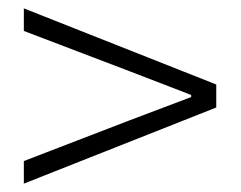

<svg xmlns="http://www.w3.org/2000/svg" viewBox="-20 -597 575 459"><path d="M37 -158 497 -340V-395L37 -577V-523L289 -427L437 -370V-365L289 -309L37 -212Z"/></svg>

Font: Noto Sans Japanese Light
Style: Regular
Weight: 300
Designer: Ryoko NISHIZUKA (kana & ideographs); Paul D. Hunt (Latin, Greek & Cyrillic); Wenlong ZHANG (bopomofo); Sandoll Communica
Foundry: Adobe Systems Incorporated
Version: Version 1.000;PS 1;hotconv 1.0.78;makeotf.lib2.5.61930